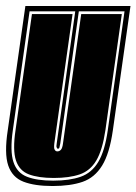

<svg xmlns="http://www.w3.org/2000/svg" viewBox="-25 -612 457 643"><path d="M151 11Q91 11 53.5 -3.5Q16 -18 2.5 -58Q-11 -98 1 -176L60 -592H412L353 -176Q342 -98 317 -57.5Q292 -17 251.5 -3Q211 11 151 11ZM153 -7Q208 -7 245 -20Q282 -33 304 -69.5Q326 -106 336 -176L392 -574H239L177 -132Q175 -121 174 -118Q173 -114 169 -114Q166 -114 165 -118Q163 -121 165 -132L227 -574H74L18 -176Q8 -106 20 -69.5Q32 -33 65.5 -20Q99 -7 153 -7ZM155 -16Q104 -16 72 -28Q40 -40 28.5 -74.5Q17 -109 27 -176L82 -565H218L157 -132Q155 -115 158 -111Q161 -105 167 -105Q174 -105 179 -110.5Q184 -116 186 -132L247 -565H383L328 -176Q318 -109 297.5 -74.5Q277 -40 242 -28Q207 -16 155 -16Z"/></svg>

Font: Alumni Sans Collegiate One
Style: Italic
Weight: 400
Italic angle: -8°
Designer: Robert E. Leuschke
Foundry: Robert E. Leuschke
Version: Version 1.100